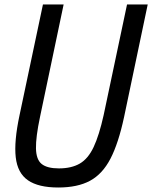

<svg xmlns="http://www.w3.org/2000/svg" viewBox="-20 -820 677 854"><path d="M239 14Q151 14 104.5 -18Q58 -50 50 -120.5Q42 -191 67 -308L171 -800H263L158 -300Q139 -210 140 -160Q141 -110 165.5 -90.5Q190 -71 242 -71Q298 -71 335 -92.5Q372 -114 396.5 -166Q421 -218 441 -308L545 -800H637L532 -300Q507 -183 471.5 -114.5Q436 -46 380.5 -16Q325 14 239 14Z"/></svg>

Font: Victor Mono Thin SemiBold
Style: Italic
Weight: 600
Italic angle: -12°
Monospace: yes
Version: Version 1.561;gftools[0.9.30]